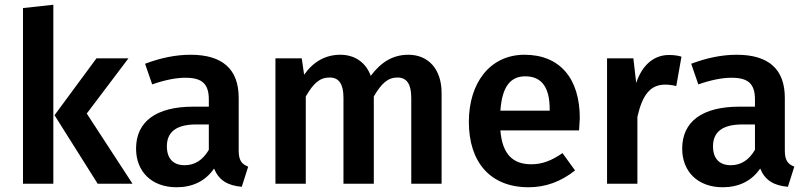

<svg xmlns="http://www.w3.org/2000/svg" viewBox="-20 -775 3409 810"><path d="M77 -741V0H205V-755ZM387 -529 210 -289 392 0H539L346 -296L522 -529Z M987 -362C987 -483 919 -544 784 -544C722 -544 658 -531 592 -506L622 -419C677 -438 723 -447 762 -447C831 -447 861 -423 861 -355V-325H795C640 -325 554 -263 554 -148C554 -51 620 15 725 15C792 15 847 -11 883 -64C903 -15 940 8 1000 13L1027 -72C999 -83 987 -99 987 -140ZM759 -78C710 -78 684 -107 684 -158C684 -219 725 -250 808 -250H861V-143C836 -100 802 -78 759 -78Z M1703 -544C1636 -544 1587 -512 1544 -455C1524 -511 1477 -544 1416 -544C1354 -544 1303 -516 1263 -460L1253 -529H1142V0H1270V-368C1302 -423 1328 -448 1371 -448C1410 -448 1429 -420 1429 -363V0H1557V-368C1589 -423 1616 -448 1657 -448C1696 -448 1715 -420 1715 -363V0H1843V-383C1843 -482 1788 -544 1703 -544Z M2426 -277C2426 -445 2341 -544 2193 -544C2046 -544 1958 -424 1958 -261C1958 -90 2049 15 2210 15C2282 15 2347 -9 2406 -56L2353 -129C2306 -97 2268 -82 2221 -82C2146 -82 2099 -122 2091 -225H2423C2425 -253 2426 -270 2426 -277ZM2299 -308H2091C2098 -409 2133 -453 2196 -453C2265 -453 2299 -407 2299 -314Z M2802 -543C2739 -543 2689 -501 2664 -425L2652 -529H2541V0H2669V-282C2690 -374 2723 -418 2786 -418C2801 -418 2817 -416 2833 -412L2855 -536C2839 -541 2821 -543 2802 -543Z M3291 -362C3291 -483 3223 -544 3088 -544C3026 -544 2962 -531 2896 -506L2926 -419C2981 -438 3027 -447 3066 -447C3135 -447 3165 -423 3165 -355V-325H3099C2944 -325 2858 -263 2858 -148C2858 -51 2924 15 3029 15C3096 15 3151 -11 3187 -64C3207 -15 3244 8 3304 13L3331 -72C3303 -83 3291 -99 3291 -140ZM3063 -78C3014 -78 2988 -107 2988 -158C2988 -219 3029 -250 3112 -250H3165V-143C3140 -100 3106 -78 3063 -78Z"/></svg>

Font: Fira Sans Medium
Style: Regular
Weight: 500
Designer: Carrois Corporate & Edenspiekermann AG
Foundry: Carrois Corporate GbR & Edenspiekermann AG
Version: Version 4.203